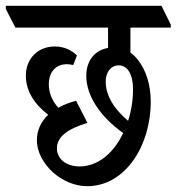

<svg xmlns="http://www.w3.org/2000/svg" viewBox="-61 -644 608 661"><path d="M239 -3C370 -3 458 -142 458 -294C458 -351 442 -401 416 -435C408 -446 398 -456 388 -463V-549H527V-559L495 -624H-41V-613L-8 -549H311V-479C265 -471 236 -435 236 -383C236 -315 283 -243 363 -186C331 -118 277 -71 213 -71C167 -71 135 -97 135 -133C135 -173 171 -200 240 -221L201 -297C178 -291 157 -283 140 -273C119 -295 107 -325 107 -353C107 -396 131 -423 169 -423C176 -423 183 -422 191 -420L204 -453C186 -471 160 -484 128 -484C69 -484 28 -442 28 -383C28 -332 57 -285 105 -249C80 -225 66 -196 66 -161C66 -120 89 -80 122 -50C154 -22 196 -3 239 -3ZM303 -363C303 -396 321 -419 348 -419C378 -419 397 -388 397 -337C397 -299 391 -262 380 -228C329 -271 303 -317 303 -363Z"/></svg>

Font: Noto Serif Devanagari ExtraCondensed Medium
Style: Regular
Weight: 500
Width: 2
Designer: Universal Thirst, Indian Type Foundry and the Monotype Design Team
Foundry: Monotype Imaging Inc.
Version: Version 2.004